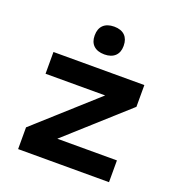

<svg xmlns="http://www.w3.org/2000/svg" viewBox="-130 -823 860 929"><g transform="rotate(20 300.0 -358.0)"><path d="M66 -500V-388H373L66 -112V0H534V-112H227L534 -388V-500ZM226 -642C226 -600 252 -573 301 -573C349 -573 375 -600 375 -642V-645C375 -689 349 -716 301 -716C252 -716 226 -689 226 -645Z"/></g></svg>

Font: LT Wave Mono Bold
Style: Regular
Weight: 700
Designer: Daniel Lyons
Version: Version 2.5 (Glyphs App)